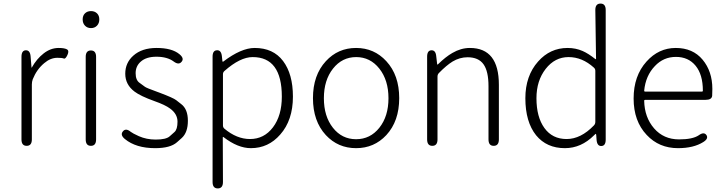

<svg xmlns="http://www.w3.org/2000/svg" viewBox="-20 -815 4043 1073"><path d="M129 0Q100 0 100 -36V-497Q100 -533 124 -534Q148 -535 151 -500L156 -439Q156 -434 158 -438Q185 -486 224 -516.5Q263 -547 308 -547Q339 -547 353.5 -539.5Q368 -532 357 -508Q346 -484 336.5 -488Q327 -492 301 -492Q262 -492 227 -462Q185 -427 163 -372Q158 -358 158 -343V-36Q158 0 129 0Z M488 0Q459 0 459 -36V-497Q459 -533 488 -533Q517 -533 517 -497V-36Q517 0 488 0ZM488.5 -658Q468 -658 455 -671.5Q442 -685 442 -706.5Q442 -728 455 -740.5Q468 -753 488.5 -753Q509 -753 522 -740.5Q535 -728 535 -706.5Q535 -685 522 -671.5Q509 -658 488.5 -658Z M847 13Q740 13 678 -38Q650 -61 667 -81Q683 -101 711 -78Q721 -70 756 -54Q799 -35 850 -35Q908 -35 928 -53Q941 -65 955 -77Q972 -92 972 -135Q972 -178 931 -208Q903 -229 843 -250Q765 -278 732 -303Q680 -342 680 -403Q680 -464 725 -504Q773 -547 855 -547Q941 -547 983 -512Q1011 -489 995 -470Q979 -450 951 -471Q915 -498 854 -498Q797 -498 766 -470Q738 -445 738 -406Q738 -367 760 -352Q775 -341 790 -330Q797 -324 858 -302L869 -298Q949 -268 965 -255Q979 -244 993 -233Q1030 -205 1030 -140Q1030 -75 996 -44Q983 -32 969 -20Q932 13 847 13Z M1197 238Q1168 238 1168 202V-498Q1168 -533 1192 -534Q1216 -536 1220 -501L1223 -473Q1224 -468 1228 -471Q1328 -547 1403 -547Q1507 -547 1562 -474Q1617 -401 1617 -275Q1617 -143 1546 -63Q1480 13 1382 13Q1309 13 1229 -49Q1225 -52 1225 -47L1226 202Q1226 238 1197 238ZM1377 -38Q1456 -38 1505.5 -103.5Q1555 -169 1555 -275Q1555 -496 1392 -496Q1322 -496 1234 -418Q1226 -411 1226 -400V-114Q1226 -103 1234 -96Q1303 -38 1377 -38Z M1801 -60Q1729 -138 1729 -266.5Q1729 -395 1801 -473Q1869 -547 1970 -547Q2071 -547 2139 -473Q2211 -395 2211 -266.5Q2211 -138 2139 -60Q2071 13 1970 13Q1869 13 1801 -60ZM1840.5 -101Q1891 -37 1970 -37Q2049 -37 2100 -101Q2151 -165 2151 -266Q2151 -367 2100 -431.5Q2049 -496 1970.5 -496Q1892 -496 1841 -431.5Q1790 -367 1790 -266Q1790 -165 1840.5 -101Z M2396 0Q2367 0 2367 -36V-498Q2367 -533 2391 -534Q2415 -535 2418 -500L2423 -457Q2423 -452 2427 -455Q2471 -498 2508 -519Q2556 -547 2606 -547Q2768 -547 2768 -341V-36Q2768 0 2739 0Q2710 0 2710 -36V-333Q2710 -417 2682 -456Q2654 -495 2593 -495Q2549 -495 2509 -471Q2475 -450 2433 -407Q2425 -399 2425 -387V-36Q2425 0 2396 0Z M3137 13Q3035 13 2976 -59Q2916 -134 2916 -266Q2916 -391 2987 -471Q3054 -547 3152 -547Q3197 -547 3236 -530Q3268 -516 3307 -485Q3311 -482 3311 -487L3307 -759Q3307 -795 3336 -795Q3365 -795 3365 -759V-35Q3365 0 3341 1Q3317 2 3314 -33L3312 -61Q3311 -67 3309.5 -67Q3308 -67 3300 -59Q3228 13 3137 13ZM3299 -114Q3307 -122 3307 -134V-419Q3307 -430 3299 -437Q3234 -496 3157.5 -496Q3081 -496 3029.5 -430Q2978 -364 2978 -266Q2978 -161 3022.5 -99.5Q3067 -38 3146.5 -38Q3226 -38 3299 -114Z M3769 13Q3663 13 3594 -61Q3521 -138 3521 -264.5Q3521 -391 3593 -471Q3661 -547 3756.5 -547Q3852 -547 3906.5 -481.5Q3961 -416 3961 -318Q3961 -299 3960 -280Q3958 -257 3923 -257H3585Q3580 -257 3580 -252Q3582 -159 3635.5 -97.5Q3689 -36 3775 -36Q3851 -36 3885 -59Q3914 -80 3928 -60Q3941 -40 3910 -21Q3856 13 3769 13ZM3580 -308Q3580 -303 3585 -303H3903Q3908 -303 3908 -308Q3908 -398 3867.5 -447.5Q3827 -497 3757.5 -497Q3688 -497 3640 -446Q3588 -392 3580 -308Z"/></svg>

Font: Resource Han Rounded JP Light
Style: Regular
Weight: 300
Designer: Cyano Hao (round all glyphs); Ryoko NISHIZUKA 西塚涼子 (kana, bopomofo & ideographs); Paul D. Hunt (Latin, Greek & Cyrillic)
Foundry: Cyano Hao
Version: 0.990